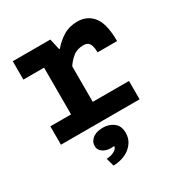

<svg xmlns="http://www.w3.org/2000/svg" viewBox="-172 -639 945 996"><g transform="rotate(-30 300.0 -140.5)"><path d="M39 -110H163V-390H39V-500H264L279 -434H283Q311 -467 347 -489Q383 -511 431 -511Q491 -511 525.5 -467Q560 -423 560 -320H443Q443 -356 432.5 -372.5Q422 -389 399 -389Q359 -389 334.5 -369Q310 -349 293 -323V-110H510V0H39ZM187 95Q187 77 195 65Q203 53 215 45.5Q227 38 242 35Q257 32 272 32Q307 32 334 52Q361 72 361 114Q361 143 348.5 164.5Q336 186 316.5 200.5Q297 215 271.5 222.5Q246 230 221 230L208 182Q236 181 255 170Q274 159 275 144Q237 149 212 134.5Q187 120 187 95Z"/></g></svg>

Font: PT Mono
Style: Bold
Weight: 700
Monospace: yes
Designer: A.Korolkova, I.Chaeva
Foundry: ParaType Ltd
Version: Version 1.000 OFL